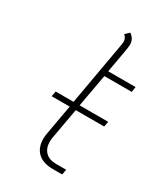

<svg xmlns="http://www.w3.org/2000/svg" viewBox="-170 -735 710 820"><g transform="rotate(30 185.0 -325.0)"><path d="M221 -444 192 -283H333L328 -257H188L162 -112Q159 -99 159 -86Q159 -53 177.5 -34.5Q196 -16 230 -16H280L275 10H230Q181 10 155 -14Q129 -38 129 -82Q129 -96 132 -112L158 -257H69L74 -283H162L218 -600Q219 -605 219 -613Q219 -628 205 -642L224 -660Q249 -644 249 -614Q249 -608 247 -594L225 -470H360L356 -444Z"/></g></svg>

Font: KoHo ExtraLight
Style: Italic
Weight: 275
Italic angle: -10°
Version: Version 1.000; ttfautohint (v1.6)